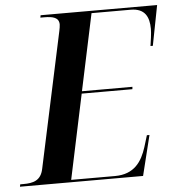

<svg xmlns="http://www.w3.org/2000/svg" viewBox="-79 -762 747 811"><g transform="rotate(-5 295.0 -357.0)"><path d="M-27 0H495L537 -170H526L511 -121C492 -61 459 -10 377 -10H191L267 -369H482L483 -379H269L338 -704H504C564 -704 582 -667 582 -616C582 -596 577 -564 574 -544H584L617 -714H123L121 -704H137C174 -704 200 -698 200 -668C200 -661 198 -651 196 -641L73 -67C63 -18 30 -10 -11 -10H-25Z"/></g></svg>

Font: Noto Serif Display SemiCondensed SemiBold
Style: Italic
Weight: 600
Width: 4
Italic angle: -12°
Designer: Monotype Design Team
Foundry: Monotype Imaging Inc.
Version: Version 2.009